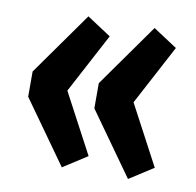

<svg xmlns="http://www.w3.org/2000/svg" viewBox="-65 -615 673 660"><g transform="rotate(10 271.5 -285.5)"><path d="M276 -494 165 -285 276 -76 192 -22 36 -241V-329L192 -549ZM507 -494 396 -285 507 -76 423 -22 267 -241V-329L423 -549Z"/></g></svg>

Font: Fira Sans Compressed SemiBold
Style: Regular
Weight: 600
Width: 1
Designer: bBox Type GmbH & Carrois Corporate GbR & Edenspiekermann AG
Foundry: bBox Type GmbH & Carrois Corporate GbR & Edenspiekermann AG
Version: Version 4.301